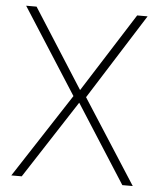

<svg xmlns="http://www.w3.org/2000/svg" viewBox="-51 -744 653 789"><g transform="rotate(5 275.5 -350.0)"><path d="M25 0 251 -347 25 -700H68L276 -374L483 -700H526L303 -347L526 0H483L277 -322L68 0Z"/></g></svg>

Font: TitilliumWeb ExtraLight
Style: Regular
Weight: 400
Designer: Mohamed Gaber, Accademia di Belle Arti di Urbino and others
Foundry: Kief Type Foundry, Accademia di Belle Arti di Urbino and others
Version: Version 3.000; ttfautohint (v1.8.2)